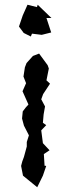

<svg xmlns="http://www.w3.org/2000/svg" viewBox="-20 -754 298 810"><path d="M96 -734 76 -689 60 -642 80 -615 110 -600 115 -612 156 -607 196 -617 176 -678H197L139 -734L136 -724ZM69 -54 77 -13 137 36 161 -13 175 -54 168 -55 165 -104 189 -120 161 -150 154 -204 175 -226 161 -236 164 -271 170 -305 154 -335 162 -357 191 -401 176 -415 186 -465 181 -479 145 -528 119 -518 92 -488 85 -470 79 -431 90 -403 75 -369 100 -313 89 -301 76 -284 73 -254 81 -224 102 -183 93 -155V-136L81 -92L74 -73Z"/></svg>

Font: チョークS
Style: Regular
Weight: 400
Designer: [Stick] Fontworks Inc.
Foundry: [Stick] Fontworks Inc.
Version: Version 1.200;FEAKit 1.0